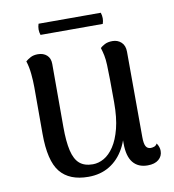

<svg xmlns="http://www.w3.org/2000/svg" viewBox="-76 -715 722 796"><g transform="rotate(-10 285.0 -316.5)"><path d="M428 -523Q450 -523 465 -509Q480 -495 480 -469L481 -110Q481 -82 487.5 -70.5Q494 -59 508 -59Q514 -59 522 -61.5Q530 -64 535 -73Q546 -57 546 -40Q546 -18 529.5 -4Q513 10 483 10Q443 10 421.5 -16.5Q400 -43 400 -97V-160L415 -180Q409 -120 385 -76.5Q361 -33 322.5 -9.5Q284 14 233 14Q153 14 114.5 -33.5Q76 -81 76 -195V-391Q76 -417 73 -447.5Q70 -478 62 -502Q71 -510 83.5 -516.5Q96 -523 114 -523Q137 -523 151.5 -510Q166 -497 166 -473V-207Q166 -146 175 -107.5Q184 -69 204.5 -51.5Q225 -34 260 -34Q284 -34 307 -47Q330 -60 349 -88.5Q368 -117 379.5 -162Q391 -207 391 -271Q391 -329 390.5 -367Q390 -405 389 -429.5Q388 -454 384.5 -470.5Q381 -487 376 -503Q382 -509 395 -516Q408 -523 428 -523ZM139 -647H401Q409 -623 401 -600H139Q131 -623 139 -647Z"/></g></svg>

Font: Arima Medium
Style: Regular
Weight: 500
Designer: Joana Correia and Natanael Gama
Foundry: NDISCOVER
Version: Version 1.101;gftools[0.9.23]